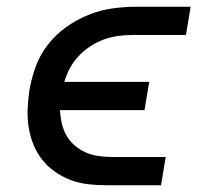

<svg xmlns="http://www.w3.org/2000/svg" viewBox="-20 -550 640 570"><path d="M297 0Q270 0 242.5 -3Q215 -6 190 -15.5Q165 -25 143.5 -40Q122 -55 106 -75Q90 -95 80 -119Q70 -143 65.5 -170Q61 -197 62 -224.5Q63 -252 67 -280Q73 -316 85.5 -351Q98 -386 121.5 -416.5Q145 -447 176.5 -469.5Q208 -492 243 -506Q278 -520 313.5 -525Q349 -530 385 -530H546L532 -446H371Q350 -446 329 -443Q308 -440 287.5 -432.5Q267 -425 248 -412.5Q229 -400 213.5 -383.5Q198 -367 187.5 -347.5Q177 -328 171 -307H423L409 -223H158Q159 -203 163.5 -183.5Q168 -164 177.5 -147.5Q187 -131 201.5 -118.5Q216 -106 233.5 -98Q251 -90 271 -87Q291 -84 311 -84H472L458 0Z"/></svg>

Font: Iosevka Curly MdExObl
Style: Regular
Weight: 500
Width: 7
Italic angle: -9°
Monospace: yes
Designer: Belleve Invis
Foundry: Belleve Invis
Version: Version 11.1.0; ttfautohint (v1.8.3)